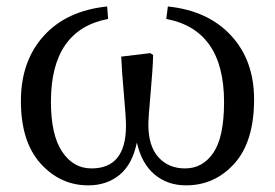

<svg xmlns="http://www.w3.org/2000/svg" viewBox="-20 -553 840 587"><path d="M488.3 -495.1 493.2 -533.2Q616.2 -520.5 686.5 -444.3Q756.8 -368.2 756.8 -249Q756.8 -120.1 696.8 -53.2Q636.7 13.7 548.8 13.7Q492.2 13.7 452.6 -19.5Q413.1 -52.7 398.4 -117.2Q384.8 -50.8 345.7 -18.6Q306.6 13.7 250 13.7Q164.1 13.7 104 -53.2Q43.9 -120.1 43.9 -244.1Q43.9 -366.2 113.8 -443.4Q183.6 -520.5 307.6 -533.2L310.5 -495.1Q135.7 -461.9 135.7 -242.2Q135.7 -140.6 169.9 -89.4Q204.1 -38.1 259.8 -38.1Q365.2 -38.1 365.2 -168.9Q365.2 -192.4 358.9 -263.2Q352.5 -334 350.6 -379.9L439.5 -390.6L448.2 -384.8Q447.3 -343.8 440.4 -268.1Q433.6 -192.4 433.6 -171.9Q433.6 -106.4 464.4 -72.3Q495.1 -38.1 545.9 -38.1Q599.6 -38.1 632.3 -85.9Q665 -133.8 665 -241.2Q665 -461.9 488.3 -495.1Z"/></svg>

Font: GenYoMin TW TTF Medium
Style: Regular
Weight: 500
Version: Version 1.300